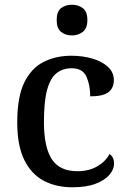

<svg xmlns="http://www.w3.org/2000/svg" viewBox="-20 -783 542 813"><path d="M286 10Q218 10 165.5 -17.5Q113 -45 83 -105.5Q53 -166 53 -265Q53 -373 83 -434Q113 -495 165 -521Q217 -547 282 -547Q330 -547 371 -535Q412 -523 437 -500Q462 -477 462 -444Q462 -410 439 -392.5Q416 -375 362 -375Q362 -423 346 -458.5Q330 -494 283 -494Q247 -494 220.5 -474Q194 -454 180 -404.5Q166 -355 166 -266Q166 -161 199 -109.5Q232 -58 308 -58Q356 -58 391.5 -78.5Q427 -99 444 -131Q463 -117 463 -90Q463 -66 443.5 -43Q424 -20 385 -5Q346 10 286 10ZM285 -633Q257 -633 238.5 -648Q220 -663 220 -698Q220 -734 238.5 -748.5Q257 -763 285 -763Q311 -763 330.5 -748.5Q350 -734 350 -698Q350 -663 330.5 -648Q311 -633 285 -633Z"/></svg>

Font: Noto Serif Toto Medium
Style: Regular
Weight: 500
Designer: Monotype Design Team
Foundry: Monotype Imaging Inc.
Version: Version 2.001; ttfautohint (v1.8.4.7-5d5b)